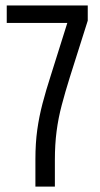

<svg xmlns="http://www.w3.org/2000/svg" viewBox="-20 -692 369 712"><path d="M5 -671.7H305.4V-615.4L239 -405.8Q221.5 -350 208.9 -302Q196.2 -254 189.9 -205.5Q183.5 -156.9 183.5 -98.5V0H111.3V-101.2Q111.3 -160.8 118.1 -210.1Q125 -259.4 137.6 -307.8Q150.3 -356.2 168 -411L229.6 -606.9H5Z"/></svg>

Font: Khand Variable Light
Style: Regular
Weight: 300
Designer: Satya Rajpurohit
Foundry: Indian Type Foundry
Version: Version 3.000